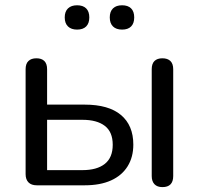

<svg xmlns="http://www.w3.org/2000/svg" viewBox="-20 -720 772 746"><path d="M123 0Q102 0 90.8 -11.2Q79.5 -22.5 79.5 -43.5V-451Q79.5 -472.5 90.5 -483Q101.5 -493.5 121.5 -493.5Q141.5 -493.5 152.2 -483Q163 -472.5 163 -451V-313.5H309Q402 -313.5 450 -273.2Q498 -233 498 -158Q498 -109.5 475.8 -73.8Q453.5 -38 411.5 -19Q369.5 0 309 0ZM163 -59H300.5Q356.5 -59 387.2 -83.2Q418 -107.5 418 -157.5Q418 -207.5 387.2 -231Q356.5 -254.5 300.5 -254.5H163ZM611 7Q591 7 580.2 -4.2Q569.5 -15.5 569.5 -36V-451Q569.5 -472.5 580.2 -483Q591 -493.5 611 -493.5Q631 -493.5 642 -483Q653 -472.5 653 -451V-36Q653 7 611 7ZM454.5 -605Q431.5 -605 419 -617.2Q406.5 -629.5 406.5 -652.4Q406.5 -675.2 419 -687.4Q431.5 -699.5 454.4 -699.5Q477.2 -699.5 489.4 -687.4Q501.5 -675.2 501.5 -652.4Q501.5 -629.5 489.4 -617.2Q477.3 -605 454.5 -605ZM279.5 -605Q256.9 -605 244.2 -617.2Q231.5 -629.5 231.5 -652.4Q231.5 -675.2 244.2 -687.4Q256.9 -699.5 279.5 -699.5Q302.5 -699.5 314.8 -687.4Q327 -675.2 327 -652.4Q327 -629.5 314.8 -617.2Q302.5 -605 279.5 -605Z"/></svg>

Font: Nunito ExtraLight
Style: Regular
Weight: 200
Designer: Vernon Adams
Foundry: Vernon Adams
Version: Version 3.602;April 4, 2023;FontCreator 14.0.0.2856 64-bit